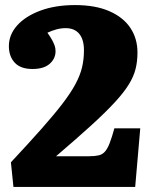

<svg xmlns="http://www.w3.org/2000/svg" viewBox="-20 -737 598 757"><path d="M33 0 23 -97Q94 -173 144 -229.5Q194 -286 226.5 -328.5Q259 -371 277.5 -405.5Q296 -440 303.5 -471.5Q311 -503 311 -539Q311 -581 292.5 -603.5Q274 -626 239 -626Q220 -626 202 -621Q184 -616 167 -608Q179 -591 185.5 -579Q192 -567 195.5 -557Q199 -547 199 -535Q199 -506 176 -485.5Q153 -465 108 -465Q61 -465 38 -490Q15 -515 15 -555Q15 -600 47.5 -636.5Q80 -673 139 -695Q198 -717 276 -717Q356 -717 411 -693Q466 -669 494 -627Q522 -585 522 -530Q522 -495 514.5 -465Q507 -435 487.5 -403.5Q468 -372 432 -333Q396 -294 339.5 -242.5Q283 -191 201 -121H331Q354 -121 369 -124.5Q384 -128 394 -139.5Q404 -151 412.5 -173Q421 -195 431 -231H533L513 0Z"/></svg>

Font: Literata 18pt ExtraBold
Style: Regular
Weight: 800
Designer: Latin by Veronika Burian and Jose Scaglione. Greek by Irene Vlachou. Cyrillic by Vera Evstafieva.
Foundry: TypeTogether
Version: Version 3.103;gftools[0.9.29]